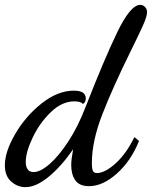

<svg xmlns="http://www.w3.org/2000/svg" viewBox="-36 -740 625 790"><path d="M-16 -60Q-16 -116 27 -189.5Q70 -263 136 -315Q202 -367 268 -367Q317 -367 317 -335Q317 -319 305 -312Q297 -323 270 -323Q219 -323 173 -278.5Q127 -234 98.5 -174Q70 -114 70 -74Q70 -54 78 -43Q86 -32 102 -32Q130 -32 167.5 -64.5Q205 -97 244.5 -157Q284 -217 315 -297Q393 -497 447 -608.5Q501 -720 541 -720Q552 -720 560.5 -711.5Q569 -703 569 -690Q569 -673 553.5 -638Q538 -603 501 -528Q428 -380 385 -269.5Q342 -159 342 -69Q342 -45 346.5 -36.5Q351 -28 362 -28Q396 -28 440 -68Q484 -108 517 -176L536 -160Q503 -78 445 -26Q387 26 330 26Q291 26 274 2Q257 -22 257 -61Q257 -84 265 -126Q216 -55 164 -12.5Q112 30 69 30Q36 30 10 7Q-16 -16 -16 -60Z"/></svg>

Font: Dancing Script
Style: Bold
Weight: 700
Designer: Pablo Impallari
Foundry: Pablo Impallari
Version: Version 2.000